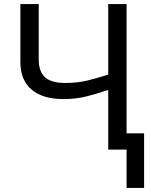

<svg xmlns="http://www.w3.org/2000/svg" viewBox="-20 -734 743 942"><path d="M601 -714V-80H687V188H601V0H511V-293Q453 -273 402.5 -260.5Q352 -248 290 -248Q190 -248 135 -294.5Q80 -341 80 -429V-714H170V-442Q170 -384 200.5 -355.5Q231 -327 299 -327Q358 -327 405 -338Q452 -349 511 -368V-714Z"/></svg>

Font: Noto IKEA Latin
Style: Regular
Weight: 400
Designer: Monotype Design Team
Foundry: Monotype Imaging Inc.
Version: Version 1.0